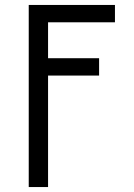

<svg xmlns="http://www.w3.org/2000/svg" viewBox="-20 -540 540 775"><path d="M96 215V-520H444V-450H174V-305H380V-235H174V215Z"/></svg>

Font: Iosevka Term Curly
Style: Regular
Weight: 400
Designer: Belleve Invis
Foundry: Belleve Invis
Version: Version 32.3.0